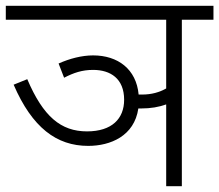

<svg xmlns="http://www.w3.org/2000/svg" viewBox="-20 -642 756 662"><path d="M182 -423 201 -374C234 -391 263 -401 301 -401C361 -401 408 -371 408 -298C408 -233 366 -189 280 -189C190 -189 129 -240 74 -369L27 -350C91 -202 175 -139 284 -139C361 -139 443 -173 457 -268C460 -268 463 -268 466 -268C500 -268 528 -273 553 -282V0H607V-574H716V-622H0V-574H553V-337C530 -324 503 -316 470 -316C466 -316 462 -316 458 -316C450 -404 386 -451 301 -451C262 -451 220 -440 182 -423Z"/></svg>

Font: Noto Sans Devanagari UI Light
Style: Regular
Weight: 300
Designer: Jelle Bosma - Monotype Design Team
Foundry: Monotype Imaging Inc.
Version: Version 2.004